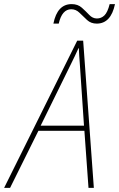

<svg xmlns="http://www.w3.org/2000/svg" viewBox="-79 -915 580 935"><path d="M-59 0H-30L108 -278H332L352 0H378L326 -717H297ZM119 -303 265 -600Q276 -622 285.5 -642Q295 -662 303 -680H305Q306 -662 307 -641Q308 -620 310 -600L330 -303ZM181 -800H207Q223 -870 268 -870Q291 -870 308.5 -852.5Q326 -835 345 -817.5Q364 -800 392 -800Q461 -800 481 -895H455Q445 -855 429.5 -840Q414 -825 393 -825Q372 -825 355.5 -842.5Q339 -860 319.5 -877.5Q300 -895 270 -895Q200 -895 181 -800Z"/></svg>

Font: Noto Sans UI SemiCondensed Thin
Style: Italic
Weight: 250
Width: 4
Italic angle: -12°
Designer: Monotype Design Team
Foundry: Monotype Imaging Inc.
Version: Version 1.901